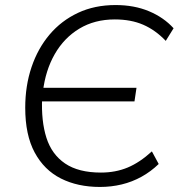

<svg xmlns="http://www.w3.org/2000/svg" viewBox="-20 -733 710 761"><path d="M376 8Q288 8 221.5 -25.5Q155 -59 117.5 -128.5Q80 -198 80 -306Q80 -393 105 -467Q130 -541 176.5 -596Q223 -651 289 -682Q355 -713 438 -713Q512 -713 570.5 -688.5Q629 -664 668 -621L637 -571Q596 -614 547.5 -635Q499 -656 435 -656Q355 -656 294.5 -619.5Q234 -583 197 -518.5Q160 -454 150 -369L139 -385H521L513 -331H137L147 -344Q143 -253 164 -187Q185 -121 238 -85Q291 -49 380 -49Q438 -49 486 -69Q534 -89 582 -133L609 -83Q578 -53 541 -32.5Q504 -12 462.5 -2Q421 8 376 8Z"/></svg>

Font: Nunito Sans 12pt Light
Style: Italic
Weight: 300
Italic angle: -9°
Designer: Vernon Adams
Foundry: Vernon Adams
Version: Version 3.101;gftools[0.9.27]